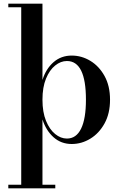

<svg xmlns="http://www.w3.org/2000/svg" viewBox="-20 -770 656 1040"><path d="M25 230.5H95V-730.5H25V-750H210V-337Q229 -397.5 270 -433.2Q311 -469 368.5 -469Q422 -469 469.2 -440.5Q516.5 -412 546.2 -358.5Q576 -305 576 -230Q576 -155 546.2 -101.2Q516.5 -47.5 469.2 -18.8Q422 10 368.5 10Q311.5 10 270.5 -26.2Q229.5 -62.5 210 -123V230.5H279.5V250H25ZM210 -230Q210 -162.5 229.2 -115.5Q248.5 -68.5 278.8 -44Q309 -19.5 342.5 -19.5Q393 -19.5 419.2 -73Q445.5 -126.5 445.5 -230Q445.5 -439.5 342.5 -439.5Q309 -439.5 278.8 -415.2Q248.5 -391 229.2 -344.2Q210 -297.5 210 -230Z"/></svg>

Font: Bodoni* 11pt Medium
Style: Regular
Weight: 500
Version: Version 2.3